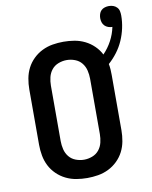

<svg xmlns="http://www.w3.org/2000/svg" viewBox="-96 -962 827 1042"><g transform="rotate(-10 317.0 -441.5)"><path d="M300 8Q270 8 240 3Q210 -2 182.5 -15.5Q155 -29 133 -50.5Q111 -72 97.5 -98.5Q84 -125 78.5 -155Q73 -185 73 -215V-520Q73 -550 78.5 -580Q84 -610 97.5 -636.5Q111 -663 133 -684.5Q155 -706 182.5 -719.5Q210 -733 240 -738Q270 -743 300 -743Q330 -743 360 -738Q390 -733 417.5 -719.5Q445 -706 467 -684.5Q489 -663 502 -637Q530 -666 549 -701.5Q568 -737 576 -776Q564 -776 553 -780Q542 -784 534 -792Q526 -800 522.5 -811Q519 -822 519 -834Q519 -845 522.5 -856.5Q526 -868 534 -876Q542 -884 553.5 -887.5Q565 -891 576 -891Q589 -891 600.5 -887Q612 -883 620.5 -874Q629 -865 631.5 -853Q634 -841 634 -829Q634 -794 626.5 -759.5Q619 -725 605 -693Q591 -661 569.5 -632.5Q548 -604 522 -581Q525 -566 526 -550.5Q527 -535 527 -520V-215Q527 -185 521.5 -155Q516 -125 502.5 -98.5Q489 -72 467 -50.5Q445 -29 417.5 -15.5Q390 -2 360 3Q330 8 300 8ZM300 -93Q323 -93 345.5 -101.5Q368 -110 382.5 -128Q397 -146 402.5 -169Q408 -192 408 -215V-520Q408 -543 402.5 -566Q397 -589 382.5 -607Q368 -625 345.5 -633.5Q323 -642 300 -642Q277 -642 254.5 -633.5Q232 -625 217.5 -607Q203 -589 197.5 -566Q192 -543 192 -520V-215Q192 -192 197.5 -169Q203 -146 217.5 -128Q232 -110 254.5 -101.5Q277 -93 300 -93Z"/></g></svg>

Font: Iosevka Extended
Style: Bold
Weight: 700
Width: 7
Monospace: yes
Designer: Belleve Invis
Foundry: Belleve Invis
Version: Version 32.5.0; ttfautohint (v1.8.4)